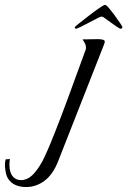

<svg xmlns="http://www.w3.org/2000/svg" viewBox="-224 -494 514 775"><path d="M-119 261Q-143 261 -162 252.5Q-181 244 -192 226Q-200 214 -203 187Q-204 182 -204 178.5Q-204 175 -204 171Q-204 158 -201 149L-184 148Q-185 153 -185.5 159Q-186 165 -186 170Q-186 201 -173.5 217Q-161 233 -139 233Q-115 233 -94.5 214Q-74 195 -53 157Q-45 142 -32.5 113.5Q-20 85 -3 42Q19 -13 50 -97Q81 -181 122 -294Q123 -297 123 -303Q123 -316 109 -335L171 -336Q199 -336 199 -326Q199 -321 193 -307L11 156Q-10 210 -44 235.5Q-78 261 -119 261ZM83 -378Q78 -378 78 -385Q78 -386 95 -399.5Q112 -413 134.5 -430.5Q157 -448 176 -461Q195 -474 199 -474H201Q205 -474 216 -461Q227 -448 239.5 -431Q252 -414 261 -400.5Q270 -387 270 -385Q270 -378 262 -378Q260 -378 248.5 -385.5Q237 -393 223.5 -403Q210 -413 200 -420Q192 -427 186 -427Q184 -427 181 -426Q178 -425 174 -423Q160 -416 139.5 -405Q119 -394 102.5 -386Q86 -378 83 -378Z"/></svg>

Font: Carattere
Style: Regular
Weight: 400
Designer: Robert E. Leuschke
Foundry: Robert E. Leuschke
Version: Version 1.010; ttfautohint (v1.8.3)